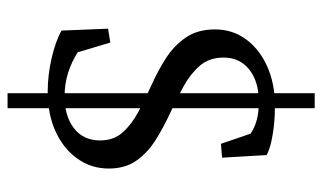

<svg xmlns="http://www.w3.org/2000/svg" viewBox="-190 -537 840 500"><g transform="rotate(90 230.0 -287.0)"><path d="M222.7 113.3V-686.5H261.7V113.3ZM218.8 8.8Q175.8 8.8 131.3 -1.5Q86.9 -11.7 59.6 -27.3L54.7 -148.4L90.8 -154.3L116.2 -69.3Q140.6 -53.7 169.4 -44.4Q198.2 -35.2 231.4 -35.2Q282.2 -35.2 314 -59.6Q345.7 -84 345.7 -127.9Q345.7 -163.1 324.7 -186.5Q303.7 -210 271 -227.5Q238.3 -245.1 201.2 -261.7Q164.1 -278.3 131.3 -299.3Q98.6 -320.3 77.6 -351.1Q56.6 -381.8 56.6 -426.8Q56.6 -472.7 82.5 -507.8Q108.4 -543 153.3 -563Q198.2 -583 254.9 -583Q282.2 -583 305.2 -580.6Q328.1 -578.1 348.1 -573.7Q368.2 -569.3 383.8 -561.5L390.6 -445.3L354.5 -442.4L328.1 -519.5Q312.5 -530.3 292.5 -535.6Q272.5 -541 245.1 -541Q192.4 -541 161.1 -516.1Q129.9 -491.2 129.9 -449.2Q129.9 -412.1 150.9 -387.7Q171.9 -363.3 204.6 -345.2Q237.3 -327.1 274.4 -310.1Q311.5 -293 344.2 -272.5Q377 -252 397.9 -222.7Q418.9 -193.4 418.9 -150.4Q418.9 -104.5 393.1 -68.4Q367.2 -32.2 322.3 -11.7Q277.3 8.8 218.8 8.8Z"/></g></svg>

Font: Crimson Pro Light
Style: Regular
Weight: 300
Designer: Jacques Le Bailly
Foundry: Baron von Fonthausen
Version: Version 1.003